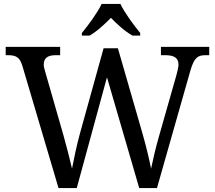

<svg xmlns="http://www.w3.org/2000/svg" viewBox="-20 -951 1087 971"><path d="M576.2 -707 701.2 -273.9Q715.3 -224.1 726.3 -178.5Q737.3 -132.8 744.1 -98.1Q751.5 -134.3 761 -174.1Q770.5 -213.9 784.2 -262.2L872.1 -570.8Q873.5 -576.7 875.5 -584Q877.4 -591.3 878.9 -598.6Q880.4 -606 881.6 -612.3Q882.8 -618.7 882.8 -623Q882.8 -648.9 866.5 -660.4Q850.1 -671.9 816.9 -671.9H793.9V-713.9H1038.1V-671.9H1019Q1004.4 -671.9 993.4 -668.9Q982.4 -666 973.6 -657.7Q964.8 -649.4 957.5 -634.3Q950.2 -619.1 942.9 -594.2L773.9 0H684.1L521 -560.1L368.2 0H275.9L92.8 -619.1Q87.9 -634.8 81.8 -645Q75.7 -655.3 67.4 -661.1Q59.1 -667 47.9 -669.4Q36.6 -671.9 22 -671.9H8.8V-713.9H284.2V-671.9H261.2Q231 -671.9 216.1 -660.4Q201.2 -648.9 201.2 -624Q201.2 -615.7 203.6 -606.9Q206.1 -598.1 209 -586.9L300.8 -267.1Q313.5 -221.7 324.7 -178Q335.9 -134.3 344.2 -98.1Q351.6 -137.2 361.6 -183.3Q371.6 -229.5 384.8 -277.8L503.9 -707ZM394 -784.2Q405.8 -798.3 419.9 -816.9Q434.1 -835.4 448 -855.2Q461.9 -875 474.1 -894.8Q486.3 -914.6 494.1 -931.2H588.9Q596.7 -914.6 608.9 -894.8Q621.1 -875 635 -855.2Q648.9 -835.4 663.1 -816.9Q677.2 -798.3 689 -784.2V-771H649.9Q621.1 -787.6 592.3 -812.3Q563.5 -836.9 541 -860.8Q518.1 -836.9 489.7 -812.3Q461.4 -787.6 433.1 -771H394Z"/></svg>

Font: Noto Serif
Style: Regular
Weight: 400
Designer: Monotype Design team
Foundry: Monotype Imaging Inc.
Version: Version 1.02